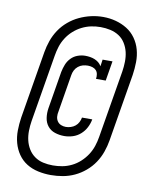

<svg xmlns="http://www.w3.org/2000/svg" viewBox="-91 -829 783 975"><g transform="rotate(10 300.0 -341.5)"><path d="M271 -130Q246 -130 223 -137.5Q200 -145 185.5 -163Q171 -181 167.5 -205.5Q164 -230 168 -255L200 -448Q204 -468 211.5 -487Q219 -506 233.5 -521Q248 -536 267.5 -543Q287 -550 306 -550Q319 -550 331.5 -548Q344 -546 355 -541.5Q366 -537 375.5 -529.5Q385 -522 391 -511L396 -546H447L430 -444H380Q382 -456 380 -468Q378 -480 370.5 -488Q363 -496 351.5 -499.5Q340 -503 328 -503Q315 -503 302 -499.5Q289 -496 278 -487Q267 -478 261 -466Q255 -454 253 -441L221 -247Q218 -234 219 -221Q220 -208 227 -197.5Q234 -187 246 -182Q258 -177 271 -177Q283 -177 296 -181Q309 -185 319.5 -193.5Q330 -202 336 -214Q342 -226 344 -238H397Q393 -216 382.5 -195.5Q372 -175 354.5 -159.5Q337 -144 315 -137Q293 -130 271 -130ZM238 77Q205 77 172.5 70Q140 63 113.5 46.5Q87 30 69 4Q51 -22 42.5 -53Q34 -84 34.5 -117.5Q35 -151 40 -184L98 -532Q103 -562 113.5 -592Q124 -622 142 -649Q160 -676 185.5 -697.5Q211 -719 240 -732.5Q269 -746 299.5 -753Q330 -760 362 -760Q396 -760 427.5 -751.5Q459 -743 485.5 -726.5Q512 -710 530.5 -684Q549 -658 557.5 -627Q566 -596 565.5 -562.5Q565 -529 560 -496L502 -148Q497 -118 486.5 -88Q476 -58 458 -31Q440 -4 414.5 17.5Q389 39 360 52.5Q331 66 300 71.5Q269 77 238 77ZM240 27Q264 27 288.5 22.5Q313 18 336.5 6.5Q360 -5 379.5 -23Q399 -41 413 -62.5Q427 -84 435 -108Q443 -132 447 -157L505 -504Q509 -529 509.5 -555Q510 -581 504.5 -604.5Q499 -628 486 -649Q473 -670 453 -683Q433 -696 408.5 -701.5Q384 -707 358 -707Q333 -707 309 -702Q285 -697 262 -685.5Q239 -674 219.5 -656.5Q200 -639 186 -617Q172 -595 164.5 -571.5Q157 -548 153 -523L95 -176Q91 -151 90.5 -125.5Q90 -100 95.5 -76.5Q101 -53 113.5 -32.5Q126 -12 145.5 2Q165 16 189.5 21.5Q214 27 240 27Z"/></g></svg>

Font: Iosevka Slab LtExObl
Style: Regular
Weight: 300
Width: 7
Italic angle: -9°
Monospace: yes
Designer: Belleve Invis
Foundry: Belleve Invis
Version: Version 11.1.0; ttfautohint (v1.8.3)